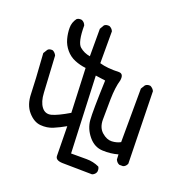

<svg xmlns="http://www.w3.org/2000/svg" viewBox="-110 -570 720 769"><g transform="rotate(20 250.0 -185.0)"><path d="M238.3 104.5Q208 103.5 208 84.5Q208 65.4 206.1 -41Q180.7 -26.4 156.2 -16.1Q131.8 -5.9 103.5 -8.3Q75.2 -10.7 50.8 -38.6Q26.4 -66.4 25.4 -113.8Q24.4 -161.1 15.6 -283.2L26.4 -300.8Q33.2 -308.6 47.9 -306.6Q58.6 -300.8 63.5 -290Q70.3 -172.9 72.3 -134.8Q74.2 -96.7 89.8 -76.2Q105.5 -55.7 130.4 -62Q155.3 -68.4 203.1 -96.7L195.3 -285.2Q169.9 -288.1 147.5 -297.4Q125 -306.6 108.9 -325.7Q92.8 -344.7 86.4 -368.2Q80.1 -391.6 80.1 -414.6Q80.1 -437.5 93.8 -456.1Q101.6 -462.9 115.2 -460.9Q127 -456.1 131.8 -443.4Q131.8 -371.1 150.9 -355Q169.9 -338.9 195.3 -335V-452.1L206.1 -470.7Q214.8 -477.5 227.5 -475.6Q239.3 -470.7 244.1 -459V-323.2Q277.3 -313.5 326.2 -315.4Q347.7 -315.4 342.8 -285.2Q333 -252.9 332 -201.2Q331.1 -149.4 331.1 -114.7Q331.1 -80.1 352.1 -62Q373 -43.9 394 -44.9Q415 -45.9 430.7 -54.7L431.6 -283.2L442.4 -300.8Q451.2 -308.6 463.9 -306.6Q475.6 -300.8 480.5 -290L487.3 16.6Q482.4 29.3 470.7 33.2H455.1Q444.3 29.3 438.5 16.6L437.5 -4.9Q407.2 3.9 372.1 2.4Q336.9 1 312 -29.3Q287.1 -59.6 284.2 -95.7Q281.2 -131.8 286.1 -264.6L244.1 -270.5L257.8 56.6H324.2Q352.5 56.6 377.9 68.4Q383.8 76.2 381.8 89.8Q377.9 101.6 365.2 106.4Z"/></g></svg>

Font: NaikaiFont
Style: Regular
Weight: 400
Version: Version 1.67